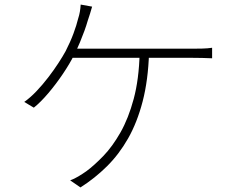

<svg xmlns="http://www.w3.org/2000/svg" viewBox="-20 -794 1040 840"><path d="M383 -765Q379 -750 374 -734.5Q369 -719 364 -704Q358 -683 349.5 -659.5Q341 -636 330 -609.5Q319 -583 304 -553Q285 -515 255 -470.5Q225 -426 191.5 -386.5Q158 -347 128 -323L86 -348Q113 -367 140 -395.5Q167 -424 191.5 -456Q216 -488 235.5 -518Q255 -548 267 -570Q288 -611 301.5 -647.5Q315 -684 322 -713Q327 -728 329.5 -743Q332 -758 333 -774ZM284 -581Q295 -581 327 -581Q359 -581 405.5 -581Q452 -581 505 -581Q558 -581 611 -581Q664 -581 709 -581Q754 -581 784.5 -581Q815 -581 823 -581Q841 -581 864.5 -581.5Q888 -582 908 -585V-539Q888 -540 864 -540.5Q840 -541 823 -541Q814 -541 774.5 -541Q735 -541 678 -541Q621 -541 557 -541Q493 -541 434 -541Q375 -541 332 -541Q289 -541 274 -541ZM632 -561Q628 -442 604 -350Q580 -258 540.5 -188.5Q501 -119 448 -66.5Q395 -14 332 26L287 -5Q304 -11 322.5 -22Q341 -33 358 -45Q393 -71 432.5 -112Q472 -153 507 -214.5Q542 -276 565 -361.5Q588 -447 591 -562Z"/></svg>

Font: Noto Sans JP ExtraLight
Style: Regular
Weight: 250
Designer: Ryoko NISHIZUKA  (kana, bopomofo & ideographs); Paul D. Hunt (Latin, Greek & Cyrillic); Sandoll Communications , Soo-you
Foundry: Adobe
Version: Version 2.004-H2;hotconv 1.0.118;makeotfexe 2.5.65603